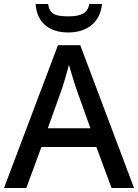

<svg xmlns="http://www.w3.org/2000/svg" viewBox="-20 -944 694 964"><path d="M492 -924H428C421 -872 375 -862 325 -862C265 -862 228 -869 222 -924H159C164 -837 220 -781 323 -781C424 -781 485 -839 492 -924ZM540 0H653L383 -717H271L0 0H112L188 -206H464ZM362 -501 434 -300H220L292 -501C300 -524 316 -578 326 -619C334 -589 355 -522 362 -501Z"/></svg>

Font: Noto Sans Arabic UI Md
Style: Regular
Weight: 500
Designer: Monotype Design Team, Nadine Chahine and Nizar Qandah
Foundry: Monotype Imaging Inc.
Version: Version 2.010